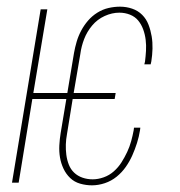

<svg xmlns="http://www.w3.org/2000/svg" viewBox="-20 -548 540 576"><path d="M256 8Q238 8 220.5 3Q203 -2 190.5 -14Q178 -26 170.5 -42Q163 -58 160 -75.5Q157 -93 158 -112Q159 -131 162 -149L179 -251H77L36 0H16L102 -520H122L80 -269H182L202 -389Q205 -406 210 -423Q215 -440 223.5 -456Q232 -472 244 -486Q256 -500 272 -510Q288 -520 305.5 -524Q323 -528 340 -528Q359 -528 376.5 -522Q394 -516 406.5 -503.5Q419 -491 425.5 -474Q432 -457 435 -439Q438 -421 437.5 -402Q437 -383 434 -364L432 -355H413L415 -363Q417 -379 418 -395.5Q419 -412 417 -428.5Q415 -445 409.5 -460Q404 -475 394.5 -486.5Q385 -498 370 -504Q355 -510 338 -510Q316 -510 294 -500Q272 -490 256.5 -471.5Q241 -453 232.5 -431Q224 -409 221 -386L201 -269H327L324 -251H198L181 -146Q178 -130 177.5 -114.5Q177 -99 179 -83.5Q181 -68 186.5 -54Q192 -40 202.5 -30Q213 -20 227.5 -15Q242 -10 258 -10Q274 -10 291 -16Q308 -22 321.5 -34Q335 -46 344.5 -61Q354 -76 361.5 -92Q369 -108 373.5 -124.5Q378 -141 381 -157L382 -165H401L400 -157Q397 -138 391 -119Q385 -100 377 -82Q369 -64 357.5 -47.5Q346 -31 330 -18Q314 -5 294.5 1.5Q275 8 256 8Z"/></svg>

Font: Iosevka Thin Oblique
Style: Regular
Weight: 100
Italic angle: -9°
Monospace: yes
Designer: Belleve Invis
Foundry: Belleve Invis
Version: Version 32.5.0; ttfautohint (v1.8.4)